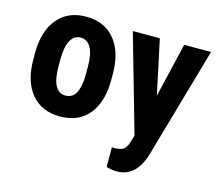

<svg xmlns="http://www.w3.org/2000/svg" viewBox="-106 -672 1155 1019"><g transform="rotate(15 472.0 -162.5)"><path d="M34.2 -281.2Q34.2 -401.4 90.8 -469.7Q147.5 -538.1 247.6 -538.1Q348.6 -538.1 405.3 -469.7Q461.9 -401.4 461.9 -280.3V-246.6Q461.9 -126 405.8 -58.1Q349.6 9.8 248.5 9.8Q147 9.8 90.6 -58.3Q34.2 -126.5 34.2 -247.6ZM172.9 -246.6Q172.9 -105 248.5 -105Q318.4 -105 323.7 -223.1L324.2 -281.2Q324.2 -353.5 304.2 -388.4Q284.2 -423.3 247.6 -423.3Q212.4 -423.3 192.6 -388.4Q172.9 -353.5 172.9 -281.2ZM717.3 -230 787.6 -528.3H935.1L761.2 79.1Q722.2 213.4 614.3 213.4Q589.4 213.4 557.6 204.1V96.2L573.7 96.7Q606 96.7 622.3 84.2Q638.7 71.8 647 41L657.7 5.4L505.4 -528.3H653.8Z"/></g></svg>

Font: Roboto Condensed
Style: Bold
Weight: 700
Designer: Google
Version: Version 2.134; 2016